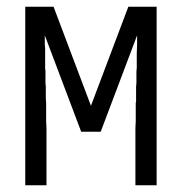

<svg xmlns="http://www.w3.org/2000/svg" viewBox="-20 -550 540 570"><path d="M55 0V-530H81H139L250 -236L361 -530H419H445V0H382V-106V-116V-126V-136V-155V-170L383 -190V-200V-210V-219V-224V-234V-244L384 -249V-259V-269V-283V-293L385 -303V-308V-318V-323V-333V-338L386 -348V-357V-367V-377V-382V-392L387 -417V-426V-436V-445L279 -159H221L113 -445V-436V-426V-417L114 -407V-397V-392V-382V-377V-367V-348L115 -338V-333V-323V-318V-308V-303L116 -293V-283V-279V-269V-259L117 -244V-234V-224V-219V-210V-200V-190L118 -170V-155V-136V-126V-116V-106V0Z"/></svg>

Font: Iosevka SS01 Light
Style: Regular
Weight: 300
Monospace: yes
Designer: Belleve Invis
Foundry: Belleve Invis
Version: 2.3.3; ttfautohint (v1.8.3)